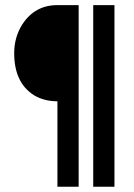

<svg xmlns="http://www.w3.org/2000/svg" viewBox="-20 -708 510 733"><path d="M34.2 -504.9Q34.2 -392.6 109.4 -344.7Q148.4 -321.3 199.2 -321.3V4.9H280.3V-688.5H199.2Q113.3 -688.5 65.4 -615.2Q34.2 -566.4 34.2 -504.9ZM335.9 4.9H417V-688.5H335.9Z"/></svg>

Font: Post No Bills Jaffna ExtraBold
Style: Regular
Weight: 800
Designer: Kosala Senevirathne, Siva Puranthara, Lasantha Premarathna, Tharique Azeez
Foundry: Mooniak
Version: Version 1.220 ; ttfautohint (v1.6)